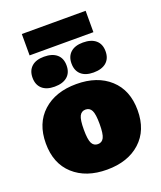

<svg xmlns="http://www.w3.org/2000/svg" viewBox="-161 -986 919 1097"><g transform="rotate(-20 299.0 -437.5)"><path d="M493 -885V-755H105V-885ZM179 -720Q229 -720 256.5 -696.5Q284 -673 284 -629Q284 -585 256.5 -561.5Q229 -538 179 -538Q130 -538 103.5 -562Q77 -586 77 -629Q77 -672 103.5 -696Q130 -720 179 -720ZM416 -720Q466 -720 493.5 -696.5Q521 -673 521 -629Q521 -585 493.5 -561.5Q466 -538 416 -538Q367 -538 340.5 -562Q314 -586 314 -629Q314 -672 340.5 -696Q367 -720 416 -720ZM96 -441Q172 -510 299 -510Q426 -510 502 -441Q578 -372 578 -250Q578 -128 502 -59Q426 10 299 10Q172 10 96 -59Q20 -128 20 -250Q20 -372 96 -441ZM335.5 -332.5Q324 -355 299 -355Q274 -355 262.5 -332.5Q251 -310 251 -250Q251 -190 262.5 -167.5Q274 -145 299 -145Q324 -145 335.5 -167.5Q347 -190 347 -250Q347 -310 335.5 -332.5Z"/></g></svg>

Font: Elaine Sans Black
Style: Regular
Weight: 900
Designer: Wei Huang
Foundry: Wei Huang
Version: Version 2.001;December 24, 2019;FontCreator 12.0.0.2547 64-b